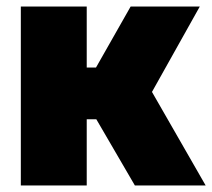

<svg xmlns="http://www.w3.org/2000/svg" viewBox="-20 -570 652 590"><path d="M44 0V-550H246.5V-362.5H275L381.5 -550H594L447 -287.5L612 0H394.5L276 -203.5H246.5V0Z"/></svg>

Font: Encode Sans SmCnd Black
Style: Regular
Weight: 900
Width: 4
Designer: Multiple Designers
Foundry: Impallari Type
Version: Version 3.002; ttfautohint (v1.8.3) -l 8 -r 50 -G 200 -x 14 